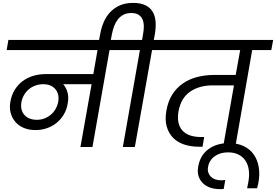

<svg xmlns="http://www.w3.org/2000/svg" viewBox="-20 -1016 1908 1327"><path d="M236 -188Q263 -188 287.5 -197.5Q312 -207 331.5 -223.5Q351 -240 364 -262.5Q377 -285 382 -311Q392 -365 363 -399.5Q334 -434 279 -434Q250 -434 225 -425Q200 -416 180 -399.5Q160 -383 146.5 -360Q133 -337 128 -310Q119 -256 148.5 -222Q178 -188 236 -188ZM38 -740H881L869 -670H737L619 0H536L613 -434H417Q437 -411 446.5 -378Q456 -345 448 -301Q441 -258 420.5 -224Q400 -190 370 -166Q340 -142 303 -129.5Q266 -117 226 -117Q181 -117 145.5 -131.5Q110 -146 87 -172.5Q64 -199 54 -235Q44 -271 52 -314Q60 -360 82 -395.5Q104 -431 136 -455Q168 -479 209 -491.5Q250 -504 297 -504H625L654 -670H26Z M672 -778Q680 -824 697 -863.5Q714 -903 742 -932.5Q770 -962 809 -979Q848 -996 900 -996Q953 -996 986.5 -979Q1020 -962 1036.5 -932.5Q1053 -903 1055.5 -863.5Q1058 -824 1050 -778L1043 -740H1174L1162 -670H1031L912 0H829L947 -670H815L827 -740H962L969 -782Q974 -808 974 -834Q974 -860 965.5 -880.5Q957 -901 938.5 -913.5Q920 -926 888 -926Q855 -926 832 -913.5Q809 -901 793.5 -880.5Q778 -860 768.5 -834Q759 -808 754 -782L742 -720H661Z M1120 -740H1868L1855 -670H1723L1606 0H1522L1597 -426H1451Q1357 -426 1294 -382.5Q1231 -339 1214 -248Q1199 -163 1239 -116Q1279 -69 1370 -69H1391L1380 -2H1354Q1298 -2 1252 -17.5Q1206 -33 1175.5 -64.5Q1145 -96 1132 -142.5Q1119 -189 1130 -251Q1141 -316 1170.5 -362.5Q1200 -409 1243.5 -439Q1287 -469 1342 -483.5Q1397 -498 1459 -498H1609L1640 -670H1108Z M1496 291Q1463 291 1433.5 281Q1404 271 1383 251Q1362 231 1352.5 202Q1343 173 1350 135Q1363 58 1420 15.5Q1477 -27 1562 -27Q1621 -27 1664.5 -6Q1708 15 1734 52Q1760 89 1768.5 140.5Q1777 192 1765 252Q1763 260 1761 268.5Q1759 277 1757 285H1688L1696 244Q1705 197 1699.5 158.5Q1694 120 1675.5 93Q1657 66 1626.5 51.5Q1596 37 1556 37Q1502 37 1464 64Q1426 91 1418 138Q1414 159 1419.5 176Q1425 193 1437 205Q1449 217 1467 223.5Q1485 230 1506 230Q1513 230 1521 229.5Q1529 229 1537 228L1526 290Q1519 291 1511.5 291Q1504 291 1496 291Z"/></svg>

Font: SVN-Poppins
Style: Italic
Weight: 400
Italic angle: -10°
Designer: Ninad Kale (Devanagari), Jonny Pinhorn (Latin)
Foundry: Indian Type Foundry
Version: Version 3.002 2017; ttfautohint (v1.8.3)